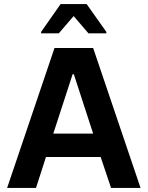

<svg xmlns="http://www.w3.org/2000/svg" viewBox="-20 -924 726 944"><path d="M15 0 248 -688H438L671 0H526L475 -152H206L157 0ZM242 -267H438L343 -559H337ZM182 -760V-767L278 -904H406L503 -767V-760H415L342 -845L269 -760Z"/></svg>

Font: Saira Thin SemiBold
Style: Regular
Weight: 600
Version: Version 1.101